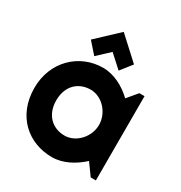

<svg xmlns="http://www.w3.org/2000/svg" viewBox="-180 -892 969 1030"><g transform="rotate(30 304.0 -377.5)"><path d="M557 -522H525L473 -460C424 -507 358 -543 290 -543C143 -543 23 -429 23 -266C23 -92 143 10 290 10C358 10 423 -26 473 -72L525 0H557ZM423 -266C423 -193 363 -124 290 -124C217 -124 158 -175 158 -266C158 -358 217 -408 290 -408C363 -408 423 -339 423 -266ZM216 -573 290 -642 368 -571 423 -641 288 -765 156 -641Z"/></g></svg>

Font: Righteous
Style: Regular
Weight: 400
Designer: Astigmatic (AOETI)
Foundry: Astigmatic (AOETI)
Version: Version 1.000